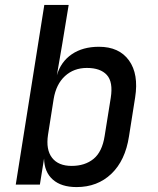

<svg xmlns="http://www.w3.org/2000/svg" viewBox="-20 -750 640 780"><path d="M291 10Q229 10 194.5 -20.5Q160 -51 159 -106L142 0H44L160 -730H259L233 -572L211 -444Q227 -499 271.5 -529.5Q316 -560 382 -560Q464 -560 504 -504.5Q544 -449 529 -354L504 -196Q489 -98 432.5 -44Q376 10 291 10ZM271 -76Q325 -76 360 -104.5Q395 -133 405 -197L430 -353Q440 -417 414 -445.5Q388 -474 333 -474Q280 -474 244 -441Q208 -408 198 -348L175 -202Q166 -142 191.5 -109Q217 -76 271 -76Z"/></svg>

Font: JetBrains Mono NL Medium
Style: Italic
Weight: 500
Italic angle: -9°
Monospace: yes
Designer: Philipp Nurullin, Konstantin Bulenkov
Foundry: JetBrains
Version: Version 2.305; ttfautohint (v1.8.4.7-5d5b)